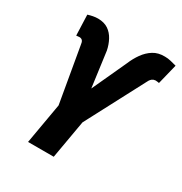

<svg xmlns="http://www.w3.org/2000/svg" viewBox="-169 -854 931 980"><g transform="rotate(30 296.0 -363.5)"><path d="M345.7 -344.2 285.6 0H134.3L194.3 -344.2ZM255.4 -349.6 371.1 -601.1Q384.8 -634.3 405.3 -663.1Q425.8 -691.9 454.1 -709.7Q482.4 -727.5 522 -726.6Q540 -726.6 557.1 -722.4Q574.2 -718.3 591.8 -713.4L562.5 -594.7Q557.1 -595.7 551.5 -596.4Q545.9 -597.2 541 -597.2Q529.3 -596.2 522.2 -590.8Q515.1 -585.4 510.3 -577.6Q505.4 -569.8 501.5 -561L321.3 -218.3H224.1ZM249.5 -605 286.1 -332.5 272 -218.3H179.7L120.1 -562Q119.1 -569.3 117.4 -576.4Q115.7 -583.5 111.1 -588.4Q106.4 -593.3 97.2 -594.7Q91.8 -594.7 86.2 -594Q80.6 -593.3 75.7 -592.8L71.3 -713.9Q85.4 -718.3 100.3 -721.2Q115.2 -724.1 129.9 -724.1Q166.5 -723.6 190.2 -707.5Q213.9 -691.4 228.5 -664.1Q243.2 -636.7 249.5 -605Z"/></g></svg>

Font: Roboto Condensed ExtraBold
Style: Italic
Weight: 800
Italic angle: -12°
Designer: Christian Robertson
Foundry: Google
Version: Version 3.008; 2023